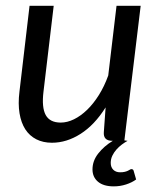

<svg xmlns="http://www.w3.org/2000/svg" viewBox="-20 -498 554 679"><path d="M169.9 -477.5 133.8 -173.8Q127 -118.2 141.6 -91.3Q156.2 -64.5 194.8 -64.5Q217.8 -64.5 241.7 -76.2Q265.6 -87.9 288.1 -109.6Q310.5 -131.3 329.8 -162.1Q349.1 -192.9 362.8 -231L392.1 -477.5H477.5L419.9 -1.5L431.2 0Q421.4 5.4 410.9 13.2Q400.4 21 391.6 31Q382.8 41 377.2 52.7Q371.6 64.5 371.6 78.1Q371.6 93.3 380.6 102.3Q389.6 111.3 404.8 111.3Q414.6 111.3 421.4 109.6Q428.2 107.9 432.6 105.7Q437 103.5 439.7 101.8Q442.4 100.1 444.3 100.1Q451.2 100.1 452.6 106L461.4 136.7Q446.8 147.5 425.8 154.3Q404.8 161.1 382.3 161.1Q346.2 161.1 326.7 144.8Q307.1 128.4 307.1 101.1Q307.1 70.8 327.4 44.9Q347.7 19 378.9 0H377.4Q344.7 0 347.2 -30.8L353.5 -118.2Q314.5 -56.2 265.1 -24.7Q215.8 6.8 163.6 6.8Q132.3 6.8 108.4 -5.4Q84.5 -17.6 69.6 -40.5Q54.7 -63.5 49.1 -97.2Q43.5 -130.9 48.8 -173.8L84.5 -477.5Z"/></svg>

Font: Carlito
Style: Italic
Weight: 400
Italic angle: -7°
Designer: Lukasz Dziedzic
Foundry: tyPoland Lukasz Dziedzic
Version: Version 1.104